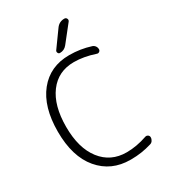

<svg xmlns="http://www.w3.org/2000/svg" viewBox="-228 -1089 1058 1190"><g transform="rotate(-30 301.5 -493.5)"><path d="M369.1 -944.3Q390.6 -974.6 427.7 -974.6Q439.5 -974.6 444.3 -964.4Q449.2 -954.1 442.4 -945.3L349.6 -828.1Q330.1 -803.7 298.8 -803.7Q290 -803.7 285.6 -812.5Q281.2 -821.3 286.1 -829.1ZM497.1 -89.8Q506.8 -92.8 515.6 -86.9Q524.4 -81.1 524.4 -70.3Q524.4 -57.6 517.1 -46.9Q509.8 -36.1 497.1 -33.2Q426.8 -11.7 352.5 -11.7Q349.6 -11.7 346.7 -11.7Q210 -11.7 126.5 -110.4Q43 -209 43 -387.7Q43 -564.5 123 -664.1Q203.1 -763.7 340.8 -763.7Q419.9 -763.7 493.2 -740.2Q504.9 -736.3 512.2 -726.1Q519.5 -715.8 519.5 -703.1Q519.5 -693.4 511.2 -687.5Q502.9 -681.6 493.2 -685.5Q414.1 -711.9 343.8 -711.9Q231.4 -711.9 167 -626Q102.5 -540 102.5 -387.7Q102.5 -235.4 169.4 -149.4Q236.3 -63.5 349.6 -63.5Q420.9 -63.5 497.1 -89.8Z"/></g></svg>

Font: irohamaru Light
Style: Regular
Weight: 200
Designer: [Source Han Sans]
Ryoko NISHIZUKA  (kana & ideographs); Paul D. Hunt (Latin, Greek & Cyrillic); Wenlong ZHANG  (bopomofo
Version: Version 1.01